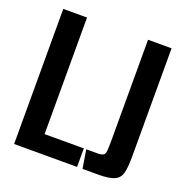

<svg xmlns="http://www.w3.org/2000/svg" viewBox="-115 -724 796 828"><g transform="rotate(20 283.5 -310.0)"><path d="M37 -620H146V-85H326V0H37ZM351 0 337 -85H388Q407 -85 415 -90Q423 -95 424.5 -110Q426 -125 426 -156V-620H534V-121Q534 -75 527.5 -48.5Q521 -22 497.5 -11Q474 0 423 0Z"/></g></svg>

Font: Smooch Sans Thin
Style: Bold
Weight: 700
Version: Version 1.010